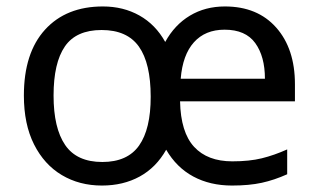

<svg xmlns="http://www.w3.org/2000/svg" viewBox="-20 -565 986 595"><path d="M677 -545Q778 -545 836 -479.5Q894 -414 894 -304V-251H538Q540 -155 581.5 -110Q623 -65 700 -65Q753 -65 791.5 -74.5Q830 -84 870 -102V-25Q830 -7 791 1.5Q752 10 699 10Q631 10 579 -18Q527 -46 495 -101Q464 -46 413 -18Q362 10 296 10Q226 10 171.5 -22.5Q117 -55 85.5 -117.5Q54 -180 54 -269Q54 -401 119.5 -473Q185 -545 299 -545Q362 -545 412 -517Q462 -489 492 -435Q521 -488 568.5 -516.5Q616 -545 677 -545ZM676 -473Q616 -473 581 -434Q546 -395 540 -321H801Q801 -390 771 -431.5Q741 -473 676 -473ZM295 -472Q216 -472 181 -421Q146 -370 146 -269Q146 -168 182 -115.5Q218 -63 297 -63Q375 -63 411 -114Q447 -165 447 -265Q447 -369 410.5 -420.5Q374 -472 295 -472Z"/></svg>

Font: Noto Sans Tai Viet
Style: Regular
Weight: 400
Designer: Monotype Design Team
Foundry: Monotype Imaging Inc.
Version: Version 2.003; ttfautohint (v1.8.4.7-5d5b)